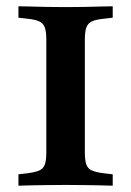

<svg xmlns="http://www.w3.org/2000/svg" viewBox="-20 -591 417 611"><path d="M178.2 -2.4Q154.8 -2.4 128.6 -2Q102.4 -1.6 79 -1.2Q55.6 -0.8 38.7 0V-36.3L66.1 -39.5Q91.9 -42.7 104.8 -48.4Q117.7 -54 122.6 -67.3Q127.4 -80.6 127.4 -105.6V-465.3Q127.4 -490.3 122.6 -503.6Q117.7 -516.9 104.8 -523Q91.9 -529 66.1 -531.5L38.7 -534.7V-571Q55.6 -571 79 -570.2Q102.4 -569.4 128.6 -569Q154.8 -568.5 178.2 -568.5H188.7H199.2Q222.6 -568.5 248.8 -569Q275 -569.4 298.8 -570.2Q322.6 -571 338.7 -571V-534.7L311.3 -531.5Q285.5 -529 272.6 -523Q259.7 -516.9 254.8 -503.6Q250 -490.3 250 -465.3V-105.6Q250 -80.6 254.8 -67.3Q259.7 -54 272.6 -48.4Q285.5 -42.7 311.3 -39.5L338.7 -36.3V0Q322.6 -0.8 298.8 -1.2Q275 -1.6 248.8 -2Q222.6 -2.4 199.2 -2.4H188.7Z"/></svg>

Font: Playfair 9pt
Style: Bold
Weight: 700
Designer: Claus Eggers Sørensen
Foundry: Claus Eggers Sørensen
Version: Version 2.203